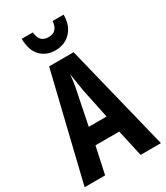

<svg xmlns="http://www.w3.org/2000/svg" viewBox="-226 -1026 966 1120"><g transform="rotate(-30 257.0 -466.5)"><path d="M323 -933Q318 -863 256 -863Q195 -863 190 -933H115Q116 -855 154 -815.5Q192 -776 254 -776Q316 -776 356.5 -818Q397 -860 397 -933ZM197 -293 237 -491Q252 -558 256 -613Q264 -559 276 -489L317 -293ZM514 0 338 -714H173L0 0H138L177 -180H337L377 0Z"/></g></svg>

Font: Noto Sans UI Condensed
Style: Bold
Weight: 700
Width: 3
Designer: Monotype Design Team
Foundry: Monotype Imaging Inc.
Version: 1.001